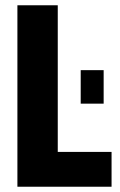

<svg xmlns="http://www.w3.org/2000/svg" viewBox="-20 -708 454 728"><path d="M46 0V-688H199V-132H403V0ZM286 -315V-442H373V-315Z"/></svg>

Font: Archivo ExtraCondensed ExtraBold
Style: Regular
Weight: 800
Width: 2
Designer: Hector Gatti
Foundry: Omnibus-Type
Version: Version 2.001